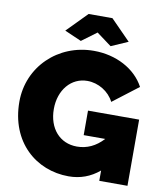

<svg xmlns="http://www.w3.org/2000/svg" viewBox="-97 -994 934 1080"><g transform="rotate(10 369.5 -454.5)"><path d="M304 -757 389 -820 474 -757 570 -799 457 -914H321L208 -799ZM543 0H704V-378H412V-238H535C492 -191 442 -168 385 -168C287 -168 221 -243 221 -354C221 -463 288 -542 380 -542C443 -542 504 -505 532 -449L677 -560C626 -656 514 -715 387 -715C182 -715 23 -560 23 -361C23 -129 183 5 368 5C434 5 492 -16 543 -59Z"/></g></svg>

Font: Raleway Black
Style: Regular
Weight: 900
Designer: Matt McInerney, Pablo Impallari, Rodrigo Fuenzalida
Foundry: Matt McInerney, Pablo Impallari, Rodrigo Fuenzalida
Version: Version 3.000g; ttfautohint (v1.5) -l 8 -r 28 -G 28 -x 14 -D